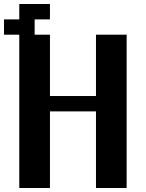

<svg xmlns="http://www.w3.org/2000/svg" viewBox="-20 -943 732 963"><path d="M76.7 0V-769H0V-845.7H76.7V-922.9H230.5V-845.7H153.8V-769H230.5V-461.4H461.4V-769H615.2V0H461.4V-384.3H230.5V0Z"/></svg>

Font: Good Old DOS
Style: Regular
Weight: 400
Designer: Vasily Draigo
Foundry: Vasily Draigo
Version: 1.0